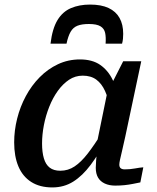

<svg xmlns="http://www.w3.org/2000/svg" viewBox="-20 -808 689 840"><path d="M374 -788Q327 -788 290.5 -772.5Q254 -757 231.5 -720Q209 -683 201 -617H271Q278 -650 289 -669Q300 -688 319 -695.5Q338 -703 369 -703Q403 -703 419.5 -693Q436 -683 440 -664Q444 -645 442 -617H514Q517 -628 518 -638.5Q519 -649 519 -660Q519 -701 503 -729.5Q487 -758 455 -773Q423 -788 374 -788ZM501 -364 462 -334Q454 -378 439.5 -410Q425 -442 401.5 -459.5Q378 -477 342 -477Q309 -477 282 -459Q255 -441 233 -410.5Q211 -380 195.5 -341Q180 -302 172 -260.5Q164 -219 164 -180Q164 -142 172 -115Q180 -88 197.5 -74.5Q215 -61 244 -61Q278 -61 306.5 -80Q335 -99 364 -136.5Q393 -174 427 -229L446 -198Q412 -134 376.5 -86.5Q341 -39 300.5 -13.5Q260 12 209 12Q154 12 116.5 -12Q79 -36 60.5 -80Q42 -124 42 -185Q42 -237 55 -289Q68 -341 93 -387.5Q118 -434 153.5 -470Q189 -506 233.5 -527Q278 -548 330 -548Q384 -548 418.5 -524Q453 -500 473 -458.5Q493 -417 501 -364ZM598 -540 528 -210Q520 -173 514 -148Q508 -123 505 -109Q502 -95 502 -88Q502 -77 508 -72Q514 -67 526 -67Q549 -67 570.5 -71Q592 -75 607 -76L594 -10Q579 -7 561.5 -3.5Q544 0 525 2Q506 4 484 4Q458 4 438.5 -5Q419 -14 409 -31Q399 -48 399 -74Q399 -84 400.5 -105.5Q402 -127 405 -157L397 -148L451 -412L458 -420L519 -540Z"/></svg>

Font: Roboto Serif 20pt Medium
Style: Italic
Weight: 500
Italic angle: -10°
Version: Version 1.008